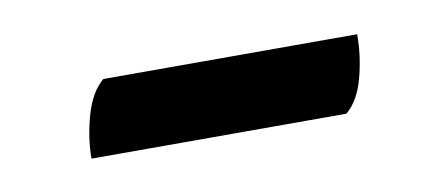

<svg xmlns="http://www.w3.org/2000/svg" viewBox="-27 -686 421 181"><g transform="rotate(-10 184.0 -595.0)"><path d="M75 -631H318Q318 -610 312.5 -589.5Q307 -569 295 -559H51Q51 -579 57 -600Q63 -621 75 -631Z"/></g></svg>

Font: Kurale
Style: Regular
Weight: 400
Designer: Eduardo Rodriguez Tunni
Foundry: Eduardo Rodriguez Tunni
Version: Version 2.000